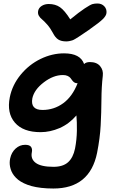

<svg xmlns="http://www.w3.org/2000/svg" viewBox="-20 -810 676 1098"><path d="M537.1 -790Q561.5 -790 576.4 -774.2Q591.3 -758.3 588.9 -735.8Q587.4 -720.2 568.8 -701.4Q550.3 -682.6 485.8 -637.2Q474.6 -629.9 455.8 -616.9Q437 -604 430.4 -599.9Q423.8 -595.7 411.9 -588.4Q399.9 -581.1 393.3 -579.1Q386.7 -577.1 377.7 -575.2Q368.7 -573.2 358.9 -573.2Q330.1 -573.2 313 -584.2Q295.9 -595.2 282.2 -622.1Q268.1 -648.9 249.8 -669.7Q231.4 -690.4 220 -699.5Q208.5 -708.5 201.9 -720.5Q195.3 -732.4 198.2 -748Q201.7 -765.6 218.8 -776.4Q235.8 -787.1 258.8 -787.1Q296.4 -787.1 323 -768.8Q349.6 -750.5 381.8 -699.2Q433.1 -741.2 464.6 -762Q496.1 -782.7 508.3 -786.4Q520.5 -790 537.1 -790ZM285.2 268.1Q248 268.1 216.3 264.4Q184.6 260.7 160.6 254.2Q136.7 247.6 117.2 238.3Q97.7 229 84.2 218.3Q70.8 207.5 61 195.1Q51.3 182.6 45.9 170.2Q40.5 157.7 37.8 144.5Q35.2 131.3 35.4 119.6Q35.6 107.9 38.1 96.2Q45.4 61.5 69.1 39.8Q92.8 18.1 124 18.1Q148.9 18.1 157.5 30Q166 42 162.1 61Q154.3 99.6 184.8 121.8Q215.3 144 286.1 144Q339.8 144 369.1 117.9Q398.4 91.8 409.2 39.1Q418.9 -11.7 419.7 -62.5Q420.4 -113.3 417 -149.9Q375 -101.1 320.8 -77.6Q266.6 -54.2 211.9 -54.2Q112.3 -54.2 65.2 -108.6Q18.1 -163.1 36.1 -253.9Q50.3 -324.2 98.1 -382.6Q146 -440.9 211.9 -472.9Q277.8 -504.9 346.2 -504.9Q439.9 -504.9 460.9 -443.8Q472.2 -455.1 494.1 -455.1Q533.2 -455.1 552.5 -431.9Q571.8 -408.7 567.9 -377Q560.5 -314 560.1 -240Q559.6 -166 555.7 -93Q551.8 -20 535.2 64Q493.7 268.1 285.2 268.1ZM165 -248Q152.8 -181.2 223.1 -181.2Q288.6 -181.2 341.3 -219.5Q394 -257.8 423.8 -334H421.9Q411.6 -334 404.5 -338.9Q397.5 -343.8 392.8 -350.6Q388.2 -357.4 382.6 -364.3Q377 -371.1 366.2 -376Q355.5 -380.9 339.8 -380.9Q285.2 -380.9 230.5 -339.1Q175.8 -297.4 165 -248Z"/></svg>

Font: Shantell Sans Bouncy
Style: Italic
Weight: 600
Italic angle: -11.31°
Designer: Stephen Nixon, Anya Danilova, Shantell Martin
Foundry: Arrow Type
Version: Version 1.006;[9816181b4]